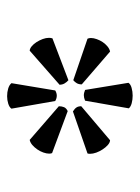

<svg xmlns="http://www.w3.org/2000/svg" viewBox="53 -802 393 540"><g transform="rotate(-90 250.0 -532.5)"><path d="M88.9 -583Q87.4 -586.4 87.4 -591.3Q87.4 -598.6 90.6 -607.7Q93.8 -616.7 99.4 -624.8Q105 -632.8 111.8 -638.7Q118.7 -644.5 126 -646L220.7 -564Q220.7 -555.7 218 -549.3Q215.3 -543 207 -539.1ZM125 -419.9Q118.2 -420.4 111.6 -426.3Q105 -432.1 99.4 -440.7Q93.8 -449.2 90.3 -458.7Q86.9 -468.3 86.9 -476.1Q86.9 -481 87.9 -483.4L206.1 -524.4Q213.9 -519.5 217.3 -514.4Q220.7 -509.3 220.7 -501ZM286.6 -368.2Q282.7 -362.3 272.5 -359.4Q262.2 -356.4 250.5 -356.4Q239.3 -356.4 229.2 -359.1Q219.2 -361.8 214.8 -367.2L236.3 -490.2Q244.6 -493.7 251.5 -493.7Q255.4 -493.7 259 -492.7Q262.7 -491.7 266.6 -490.2ZM410.6 -483.4Q412.6 -479.5 412.6 -473.6Q412.6 -466.3 409.4 -457.3Q406.2 -448.2 400.9 -440.4Q395.5 -432.6 388.7 -427Q381.8 -421.4 374.5 -419.9L282.2 -499.5Q282.2 -507.8 285.4 -513.4Q288.6 -519 293.9 -523.4ZM377 -646Q383.3 -645.5 389.6 -640.1Q396 -634.8 401.1 -626.7Q406.2 -618.7 409.7 -609.4Q413.1 -600.1 413.1 -591.8Q413.1 -586.4 411.6 -582L293.9 -537.1Q288.6 -541.5 284.9 -547.9Q281.2 -554.2 281.2 -562ZM213.9 -697.3Q217.8 -703.1 227.8 -706.3Q237.8 -709.5 249 -709.5Q260.3 -709.5 270.3 -706.5Q280.3 -703.6 285.6 -697.3L265.1 -574.2Q257.8 -569.8 250.5 -569.8Q242.7 -569.8 235.4 -574.2Z"/></g></svg>

Font: PT Astra Serif
Style: Regular
Weight: 400
Designer: A.Korolkova, I. Chaeva
Foundry: ParaType Ltd
Version: Version 1.002